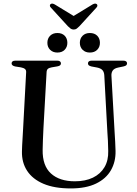

<svg xmlns="http://www.w3.org/2000/svg" viewBox="-20 -1040 766 1076"><path d="M582 -295 564.5 -617.5Q563.5 -636 554.5 -646.5Q545.5 -657 524.5 -661.5L492.5 -667.5Q481 -670.5 477 -674.5Q473 -678.5 473 -685Q473 -692 478.2 -696Q483.5 -700 493 -700H671.5Q681.5 -700 686.8 -696Q692 -692 692 -685Q692 -678.5 687.5 -674.2Q683 -670 671.5 -667.5L642.5 -661.5Q620.5 -657 612 -645Q603.5 -633 604.5 -615.5L622.5 -295.5Q624 -270 625.5 -245.5Q627 -221 627.5 -194.5Q629 -134 601.8 -86.2Q574.5 -38.5 518.2 -11.2Q462 16 376.5 16Q285 16 223.8 -10Q162.5 -36 132 -82.8Q101.5 -129.5 103 -191.5Q103 -205 104.2 -226Q105.5 -247 106.8 -271.2Q108 -295.5 109.5 -319L126.5 -634.5Q127.5 -647 120 -653.2Q112.5 -659.5 97 -662.5L65 -667.5Q45 -672 45 -684.5Q45 -692 50.2 -696Q55.5 -700 65.5 -700H301.5Q311 -700 316.2 -696Q321.5 -692 321.5 -684.5Q321.5 -678.5 317 -674.2Q312.5 -670 301.5 -668L269.5 -662.5Q255 -660 248.2 -654Q241.5 -648 241 -634.5L223.5 -321.5Q221.5 -284.5 220.5 -254.5Q219.5 -224.5 219 -200.5Q217.5 -111.5 265.5 -67.8Q313.5 -24 399.5 -24Q458.5 -24 500.8 -44.5Q543 -65 565.5 -103Q588 -141 586.5 -194Q586 -227.5 584.8 -251.2Q583.5 -275 582 -295ZM301.5 -745.5Q276.5 -745.5 261 -760.8Q245.5 -776 245.5 -800Q245.5 -824.5 261 -839.8Q276.5 -855 301.5 -855Q327.5 -855 342.5 -839.8Q357.5 -824.5 357.5 -800Q357.5 -776.5 342.5 -761Q327.5 -745.5 301.5 -745.5ZM483.5 -745.5Q458.5 -745.5 443 -760.8Q427.5 -776 427.5 -800Q427.5 -824.5 443 -839.8Q458.5 -855 483.5 -855Q509.5 -855 524.8 -839.8Q540 -824.5 540 -800Q540 -776.5 524.8 -761Q509.5 -745.5 483.5 -745.5ZM412.5 -938.5 287 -1015Q272 -1023.5 263.5 -1017Q260 -1014.5 259.5 -1009Q259 -1003.5 265 -997.5L360.5 -893Q369 -884.5 376 -879.5Q383 -874.5 393 -874.5Q403 -874.5 409.8 -879.5Q416.5 -884.5 425 -893L520.5 -997.5Q526 -1003.5 525.8 -1009Q525.5 -1014.5 522 -1017Q513.5 -1023.5 498.5 -1015L373 -938.5Z"/></svg>

Font: Fraunces 48pt
Style: Regular
Weight: 400
Version: Version 1.000;[b76b70a41]